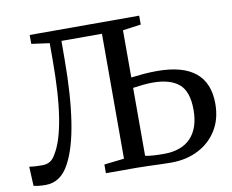

<svg xmlns="http://www.w3.org/2000/svg" viewBox="-81 -847 1153 955"><g transform="rotate(-10 496.0 -369.0)"><path d="M75.5 5.5Q51.5 5.5 38.2 3.5Q25 1.5 14.5 -0.5L10 -98Q21 -96.5 35 -95.2Q49 -94 77.5 -94Q97 -94 113.5 -103Q130 -112 144 -137.5Q179.5 -194.5 198.2 -310Q217 -425.5 217 -601.5V-685.5L126 -698V-743H679V-698L587 -685.5V-447Q619 -451 652.2 -453.8Q685.5 -456.5 718 -456.5Q976 -456.5 976 -246.5Q976 -169 941 -112.8Q906 -56.5 845.8 -26Q785.5 4.5 710 4.5Q689 4.5 658 3.5Q627 2.5 593.8 1.2Q560.5 0 533 0H380V-44L481 -55.5V-686.5H276.5L276 -590.5Q275.5 -412 255.2 -280.8Q235 -149.5 194.5 -75.5Q151.5 5.5 75.5 5.5ZM680.5 -44.5Q771 -44.5 817.5 -94Q864 -143.5 864 -235Q864 -328.5 819 -366Q774 -403.5 686.5 -403.5Q663 -403.5 637.2 -400.8Q611.5 -398 587 -394.5V-51.5Q616.5 -44.5 680.5 -44.5Z"/></g></svg>

Font: Merriweather Text
Style: Regular
Weight: 400
Designer: Eben Sorkin
Foundry: Eben Sorkin
Version: Version 2.100; ttfautohint (v1.7.19-72a1) -l 8 -r 50 -G 200 